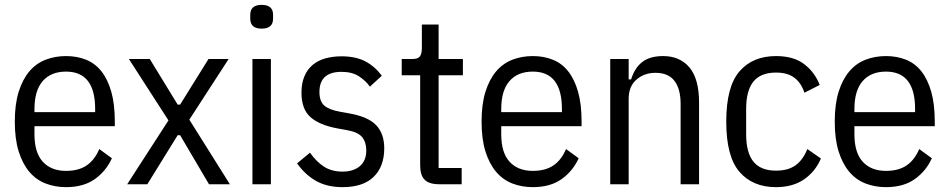

<svg xmlns="http://www.w3.org/2000/svg" viewBox="-20 -759 3913 791"><path d="M252 12Q207 12 168 -3Q129 -18 101 -51Q73 -84 57 -135Q41 -186 41 -258Q41 -330 57 -381Q73 -432 101 -465Q129 -498 168 -513Q207 -528 252 -528Q297 -528 334.5 -513Q372 -498 398 -465Q424 -432 438.5 -381Q453 -330 453 -258V-239H122V-206Q122 -130 156.5 -92.5Q191 -55 252 -55Q304 -55 337 -77.5Q370 -100 389 -145L441 -107Q417 -54 370.5 -21Q324 12 252 12ZM252 -464Q190 -464 156 -425Q122 -386 122 -310V-297H372V-310Q372 -464 252 -464Z M504 0 674 -263 511 -516H597L712 -328H722L839 -516H922L760 -266L927 0H841L722 -202H712L587 0Z M1058 -641Q1011 -641 1011 -682V-698Q1011 -739 1058 -739Q1105 -739 1105 -698V-682Q1105 -641 1058 -641ZM1020 -516H1096V0H1020Z M1391 12Q1327 12 1281.5 -14Q1236 -40 1204 -86L1257 -130Q1284 -92 1315.5 -72Q1347 -52 1391 -52Q1436 -52 1462.5 -74.5Q1489 -97 1489 -139Q1489 -173 1472 -194Q1455 -215 1409 -223L1370 -230Q1295 -244 1258.5 -277Q1222 -310 1222 -377Q1222 -416 1234 -444.5Q1246 -473 1268 -491.5Q1290 -510 1320.5 -518.5Q1351 -527 1387 -527Q1445 -527 1484.5 -506.5Q1524 -486 1553 -447L1504 -402Q1487 -426 1459 -444.5Q1431 -463 1387 -463Q1296 -463 1296 -380Q1296 -342 1315.5 -324.5Q1335 -307 1379 -299L1418 -292Q1497 -278 1530 -243Q1563 -208 1563 -148Q1563 -73 1519.5 -30.5Q1476 12 1391 12Z M1789 0Q1748 0 1729.5 -18.5Q1711 -37 1711 -78V-449H1635V-516H1680Q1703 -516 1710.5 -527.5Q1718 -539 1718 -562V-658H1787V-516H1887V-449H1787V-67H1882V0Z M2175 12Q2130 12 2091 -3Q2052 -18 2024 -51Q1996 -84 1980 -135Q1964 -186 1964 -258Q1964 -330 1980 -381Q1996 -432 2024 -465Q2052 -498 2091 -513Q2130 -528 2175 -528Q2220 -528 2257.5 -513Q2295 -498 2321 -465Q2347 -432 2361.5 -381Q2376 -330 2376 -258V-239H2045V-206Q2045 -130 2079.5 -92.5Q2114 -55 2175 -55Q2227 -55 2260 -77.5Q2293 -100 2312 -145L2364 -107Q2340 -54 2293.5 -21Q2247 12 2175 12ZM2175 -464Q2113 -464 2079 -425Q2045 -386 2045 -310V-297H2295V-310Q2295 -464 2175 -464Z M2494 0V-516H2570V-432H2580Q2595 -480 2626.5 -504Q2658 -528 2712 -528Q2781 -528 2820.5 -481Q2860 -434 2860 -336V0H2784V-331Q2784 -393 2758.5 -426Q2733 -459 2680 -459Q2634 -459 2602 -431Q2570 -403 2570 -352V0Z M3177 12Q3081 12 3026.5 -51Q2972 -114 2972 -258Q2972 -402 3026.5 -465Q3081 -528 3177 -528Q3250 -528 3293.5 -494.5Q3337 -461 3357 -409L3294 -377Q3281 -417 3253 -438.5Q3225 -460 3177 -460Q3114 -460 3084 -423Q3054 -386 3054 -310V-206Q3054 -130 3084 -93Q3114 -56 3177 -56Q3227 -56 3257.5 -78Q3288 -100 3306 -145L3362 -106Q3339 -52 3292.5 -20Q3246 12 3177 12Z M3630 12Q3585 12 3546 -3Q3507 -18 3479 -51Q3451 -84 3435 -135Q3419 -186 3419 -258Q3419 -330 3435 -381Q3451 -432 3479 -465Q3507 -498 3546 -513Q3585 -528 3630 -528Q3675 -528 3712.5 -513Q3750 -498 3776 -465Q3802 -432 3816.5 -381Q3831 -330 3831 -258V-239H3500V-206Q3500 -130 3534.5 -92.5Q3569 -55 3630 -55Q3682 -55 3715 -77.5Q3748 -100 3767 -145L3819 -107Q3795 -54 3748.5 -21Q3702 12 3630 12ZM3630 -464Q3568 -464 3534 -425Q3500 -386 3500 -310V-297H3750V-310Q3750 -464 3630 -464Z"/></svg>

Font: IBM Plex Sans Condensed
Style: Regular
Weight: 400
Width: 3
Designer: Mike Abbink, Paul van der Laan, Pieter van Rosmalen
Foundry: Bold Monday
Version: Version 1.1